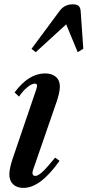

<svg xmlns="http://www.w3.org/2000/svg" viewBox="-20 -884 416 914"><path d="M92 10.5Q60.5 10.5 42.5 -6.5Q24.5 -23.5 24.5 -54Q24.5 -67.5 28.5 -86.5Q32.5 -105.5 39 -125L152.5 -458Q162 -486 146.5 -486Q131.5 -486 110.5 -469Q89.5 -452 70.5 -424L49.5 -444Q116.5 -534.5 194.5 -534.5Q227 -534.5 246 -518Q265 -501.5 265 -472Q265 -458.5 260.8 -439.2Q256.5 -420 250 -401L137.5 -75.5Q134.5 -66 134.5 -61Q134.5 -46.5 148 -46.5Q161 -46.5 181.2 -65Q201.5 -83.5 242.5 -133.5L263.5 -118.5Q172.5 10.5 92 10.5ZM150 -635.5 130 -651.5 263 -831Q286.5 -863.5 326.5 -863.5Q347 -863.5 355 -855.2Q363 -847 364 -831L376.5 -652L350 -635.5L295 -768Z"/></svg>

Font: Libre Caslon Condensed SemiBold Italic
Style: Regular
Weight: 600
Italic angle: -22.583°
Designer: Pablo Impallari, Rodrigo Fuenzalida, Katja Schimmel, Ertekin Erdin
Foundry: Pablo Impallari, Rodrigo Fuenzalida
Version: Version 2.000; ttfautohint (v1.8.4.7-5d5b);gftools[0.9.33]